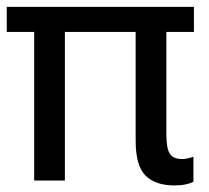

<svg xmlns="http://www.w3.org/2000/svg" viewBox="-20 -534 618 568"><path d="M0 -439.5H553.7V-513.7H0ZM81.1 0H171.9V-474.1H81.1ZM496.1 14.6Q514.6 14.6 529.1 11.5Q543.5 8.3 552.2 3.9V-70.3Q546.9 -67.9 536.6 -65.7Q526.4 -63.5 519.5 -63.5Q492.2 -63.5 482.2 -79.6Q472.2 -95.7 472.2 -136.2V-474.1H381.3V-117.2Q381.3 -43.5 410.6 -14.4Q439.9 14.6 496.1 14.6Z"/></svg>

Font: Roboto Flex
Style: Regular
Weight: 400
Designer: Berlow after Robertson
Foundry: Google
Version: Version 3.200;gftools[0.9.32]